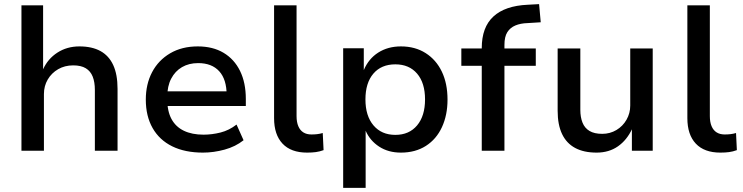

<svg xmlns="http://www.w3.org/2000/svg" viewBox="-20 -731 3604 931"><path d="M84 0V-705H189V-395Q212 -446 258.5 -476Q305 -506 365 -506Q426 -506 467 -483.5Q508 -461 529 -415.5Q550 -370 550 -300V0H440V-295Q440 -333 429.5 -359.5Q419 -386 396 -400Q373 -414 335 -414Q294 -414 262 -395.5Q230 -377 211.5 -345.5Q193 -314 193 -275V0Z M964 9Q877 9 815 -21.5Q753 -52 720 -110Q687 -168 687 -248Q687 -323 717.5 -381Q748 -439 805 -472.5Q862 -506 939 -506Q1012 -506 1064 -475Q1116 -444 1144 -387Q1172 -330 1172 -251V-217H772V-288H1097L1079 -270Q1079 -346 1043 -385.5Q1007 -425 941 -425Q896 -425 862.5 -405.5Q829 -386 810 -349.5Q791 -313 791 -261V-250Q791 -192 811.5 -154Q832 -116 871.5 -97Q911 -78 967 -78Q1008 -78 1049.5 -88.5Q1091 -99 1127 -127L1161 -51Q1122 -20 1069 -5.5Q1016 9 964 9Z M1469 9Q1391 9 1350 -34.5Q1309 -78 1309 -158V-705H1418V-168Q1418 -139 1426.5 -119Q1435 -99 1451 -89Q1467 -79 1490 -79Q1505 -79 1518 -80.5Q1531 -82 1545 -86L1549 -3Q1530 4 1511.5 6.5Q1493 9 1469 9Z M1644 180V-497H1744V-391Q1767 -446 1814 -476Q1861 -506 1924 -506Q1993 -506 2044 -473.5Q2095 -441 2122.5 -383.5Q2150 -326 2150 -248Q2150 -173 2123 -114.5Q2096 -56 2045 -23.5Q1994 9 1924 9Q1863 9 1818.5 -20Q1774 -49 1753 -97V180ZM1897 -77Q1964 -77 2002.5 -123Q2041 -169 2041 -249Q2041 -329 2002.5 -374Q1964 -419 1897 -419Q1829 -419 1790.5 -374Q1752 -329 1752 -249Q1752 -169 1791 -123Q1830 -77 1897 -77Z M2316 0V-412H2217V-496H2346L2316 -467V-498Q2316 -599 2372.5 -651Q2429 -703 2539 -708L2594 -711L2602 -623L2538 -619Q2504 -618 2479 -607.5Q2454 -597 2440 -575Q2426 -553 2426 -513V-487L2410 -496H2578V-412H2426V0Z M2873 9Q2811 9 2769 -13.5Q2727 -36 2705.5 -81Q2684 -126 2684 -194V-496H2794V-198Q2794 -163 2804.5 -136.5Q2815 -110 2838.5 -96Q2862 -82 2900 -82Q2938 -82 2969 -100.5Q3000 -119 3018 -150.5Q3036 -182 3036 -219V-496H3145V0H3044V-106H3045Q3020 -52 2976.5 -21.5Q2933 9 2873 9Z M3473 9Q3395 9 3354 -34.5Q3313 -78 3313 -158V-705H3422V-168Q3422 -139 3430.5 -119Q3439 -99 3455 -89Q3471 -79 3494 -79Q3509 -79 3522 -80.5Q3535 -82 3549 -86L3553 -3Q3534 4 3515.5 6.5Q3497 9 3473 9Z"/></svg>

Font: Nunito Sans 8pt SemiBold
Style: Regular
Weight: 600
Version: Version 3.101;gftools[0.9.27]